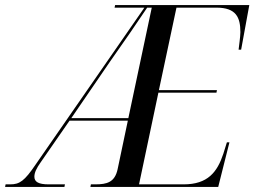

<svg xmlns="http://www.w3.org/2000/svg" viewBox="-80 -734 999 754"><path d="M-60 0H173L175 -10H111C71 -10 55 -20 55 -40C55 -56 63 -73 80 -97L193 -260H422L382 -70C371 -18 340 -10 294 -10H277L275 0H777L821 -175H811L797 -130C773 -58 736 -10 641 -10H466L542 -370H770L772 -380H544L613 -704H770C847 -704 864 -666 864 -608C864 -590 858 -550 857 -539H867L899 -714H372L370 -704H487L60 -88C16 -23 -3 -10 -40 -10H-58ZM200 -270 352 -492C405 -567 456 -641 498 -704H516L424 -270Z"/></svg>

Font: Noto Serif Display SemiCondensed
Style: Italic
Weight: 400
Width: 4
Italic angle: -12°
Designer: Monotype Design Team
Foundry: Monotype Imaging Inc.
Version: Version 2.009